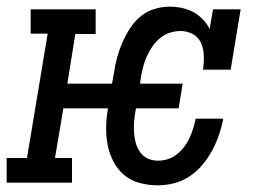

<svg xmlns="http://www.w3.org/2000/svg" viewBox="-37 -548 807 576"><path d="M437 8Q409 8 382.5 1Q356 -6 336 -22.5Q316 -39 303.5 -63Q291 -87 286 -113Q281 -139 281.5 -167Q282 -195 287 -223H153L128 -74H179V0H-17V-74H44L106 -447H55V-520H250V-446H189L165 -297H299L305 -330Q308 -352 314 -374.5Q320 -397 329.5 -419Q339 -441 352 -461.5Q365 -482 384 -498Q403 -514 426 -521Q449 -528 471 -528Q491 -528 509.5 -524Q528 -520 543.5 -511.5Q559 -503 571.5 -490Q584 -477 592 -461L602 -520H685L655 -339H572Q574 -352 574.5 -366Q575 -380 573.5 -392.5Q572 -405 567 -417Q562 -429 553 -437.5Q544 -446 531 -450.5Q518 -455 505 -455Q489 -455 473 -450Q457 -445 443.5 -434Q430 -423 420.5 -409Q411 -395 404 -380Q397 -365 393 -349.5Q389 -334 386 -318L383 -297H511L499 -223H371L370 -218Q367 -201 365.5 -184.5Q364 -168 365 -151.5Q366 -135 370 -120Q374 -105 383 -92Q392 -79 406 -72.5Q420 -66 437 -66Q452 -66 466.5 -70.5Q481 -75 493.5 -85Q506 -95 515.5 -107.5Q525 -120 531.5 -134Q538 -148 542.5 -162.5Q547 -177 550 -192H633Q628 -167 620 -143.5Q612 -120 600 -97.5Q588 -75 571 -54.5Q554 -34 532.5 -19.5Q511 -5 486 1.5Q461 8 437 8Z"/></svg>

Font: Iosevka Etoile Oblique
Style: Regular
Weight: 400
Italic angle: -9°
Designer: Belleve Invis
Foundry: Belleve Invis
Version: Version 15.5.2; ttfautohint (v1.8.4)